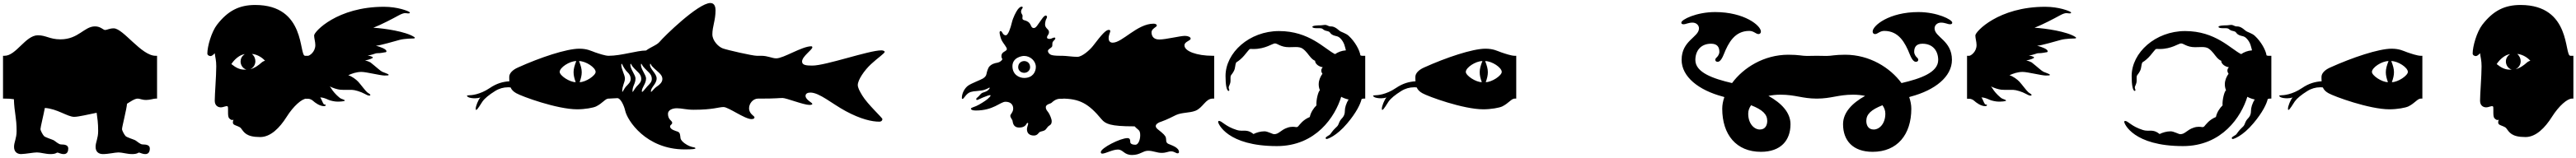

<svg xmlns="http://www.w3.org/2000/svg" viewBox="-30 -812 17060 1048"><path d="M461 -37C491 -37 553 -53 610 -64C615 -28 620 4 620 57C620 106 603 131 603 162C603 195 623 210 652 210C689 210 731 199 755 199C779 199 812 210 844 210C881 210 884 200 890 200C898 200 911 210 933 210C955 210 962 192 962 173C962 151 941 146 914 146C898 146 875 123 865 118C855 113 810 99 802 91C794 83 778 55 778 44C778 29 809 -90 811 -124L827 -134C855 -152 870 -158 882 -158C897 -158 909 -149 938 -149C964 -149 987 -158 1000 -158H1010V-442H1000C906 -442 786 -624 723 -624C694 -624 679 -613 666 -613C653 -613 637 -637 599 -637C527 -637 490 -551 370 -551C300 -551 275 -578 221 -578C139 -578 77 -442 0 -442H-10V-158H0C23 -158 44 -157 62 -154C65 -64 80 -33 80 57C80 106 63 131 63 162C63 193 81 209 108 210C145 209 190 199 215 199C239 199 272 210 304 210C341 210 344 200 350 200C358 200 371 210 393 210C415 210 422 192 422 173C422 151 401 146 374 146C358 146 335 123 325 118C315 113 270 99 262 91C254 83 238 55 238 44C238 32 258 -48 267 -96C348 -91 417 -37 461 -37Z M1693 97C1762 97 1822 36 1868 -37C1914 -110 1970 -158 2000 -158H2010V-442H1990C1948 -442 1998 -779 1660 -779C1554 -779 1479 -741 1407 -648C1370 -600 1343 -504 1343 -457C1343 -445 1357 -440 1364 -440C1372 -440 1382 -448 1392 -459C1396 -427 1402 -412 1402 -372C1402 -308 1392 -188 1392 -144C1392 -111 1414 -100 1432 -100C1450 -100 1466 -111 1476 -107C1480 -106 1480 -98 1480 -88V-66C1480 -50 1481 -34 1488 -27C1497 -18 1503 -16 1507 -16C1511 -16 1513 -17 1516 -18C1513 -11 1512 -5 1512 0C1512 7 1515 12 1522 16C1533 22 1557 28 1565 38C1586 65 1599 97 1693 97ZM1502 -387C1522 -418 1557 -449 1591 -453C1571 -440 1563 -422 1563 -404C1563 -380 1579 -356 1602 -351C1560 -346 1531 -364 1502 -387ZM1627 -353C1649 -363 1661 -384 1661 -406C1661 -423 1654 -441 1638 -454C1664 -453 1700 -437 1725 -409C1714 -407 1705 -400 1696 -392C1687 -384 1658 -360 1627 -353Z M2115 -108C2124 -108 2127 -112 2127 -115C2127 -117 2126 -118 2124 -118C2121 -118 2116 -119 2113 -122C2108 -127 2096 -161 2090 -166C2110 -166 2132 -156 2145 -150C2158 -144 2187 -138 2203 -138C2219 -138 2253 -139 2253 -145C2253 -150 2241 -152 2228 -158C2215 -164 2185 -194 2173 -211C2161 -228 2158 -235 2153 -239C2175 -228 2203 -219 2222 -217C2232 -216 2247 -216 2261 -216H2300C2318 -216 2359 -204 2386 -189C2404 -179 2410 -178 2414 -178H2418C2422 -178 2422 -181 2422 -184C2422 -187 2412 -191 2401 -200C2390 -209 2356 -255 2342 -270C2328 -285 2300 -306 2276 -313C2300 -324 2330 -335 2363 -335C2396 -335 2488 -311 2517 -311C2541 -311 2543 -312 2543 -315V-317C2543 -321 2514 -330 2501 -336C2488 -342 2461 -368 2423 -398C2419 -401 2402 -408 2387 -411C2416 -416 2439 -426 2439 -430C2439 -434 2432 -438 2404 -445C2431 -445 2454 -459 2466 -459C2496 -459 2513 -465 2518 -465C2523 -465 2529 -466 2529 -472C2529 -486 2492 -500 2459 -509C2486 -509 2586 -540 2618 -548C2650 -556 2702 -557 2710 -557C2714 -557 2717 -559 2717 -561C2717 -563 2716 -565 2712 -567C2657 -603 2515 -624 2442 -628C2498 -650 2570 -688 2610 -710C2632 -722 2645 -725 2653 -725C2661 -725 2667 -723 2672 -723C2679 -723 2684 -724 2684 -727C2684 -728 2683 -731 2680 -733C2671 -739 2605 -767 2512 -767C2203 -767 2050 -602 2050 -577C2050 -558 2058 -535 2058 -513C2058 -467 2019 -442 2010 -442H1995V-157H2010C2021 -157 2034 -151 2043 -143C2055 -132 2086 -108 2115 -108Z M3792 -87C3843 -87 3898 -97 3917 -106C3960 -127 3978 -158 3999 -158H4010V-442H3999C3978 -442 3936 -456 3910 -465C3884 -474 3859 -489 3806 -489C3721 -489 3547 -431 3399 -364C3363 -348 3342 -325 3342 -302C3342 -291 3342 -281 3343 -273C3301 -270 3260 -260 3213 -228C3148 -184 3091 -180 3074 -180C3066 -180 3062 -178 3062 -176C3062 -174 3066 -171 3070 -168C3079 -163 3096 -160 3115 -160C3128 -160 3141 -162 3151 -166C3137 -151 3120 -108 3120 -91C3120 -85 3121 -83 3123 -83C3132 -83 3154 -124 3165 -139C3180 -160 3208 -183 3248 -208C3275 -225 3304 -233 3333 -233C3338 -233 3344 -233 3351 -232C3358 -216 3369 -205 3388 -194C3426 -172 3659 -87 3792 -87ZM3676 -335C3676 -364 3741 -407 3786 -407C3774 -377 3768 -355 3768 -333C3768 -312 3773 -292 3782 -267C3741 -267 3676 -311 3676 -335ZM3804 -407C3849 -407 3914 -364 3914 -335C3914 -311 3849 -267 3808 -267C3817 -292 3822 -312 3822 -333C3822 -355 3816 -377 3804 -407Z M4504 179C4557 179 4575 176 4575 172C4575 170 4573 167 4568 166C4545 162 4526 155 4504 139C4493 131 4478 118 4476 104C4473 84 4475 68 4457 61C4447 57 4407 48 4407 27C4407 15 4421 15 4421 2C4421 -12 4393 -17 4393 -57C4393 -80 4419 -94 4452 -94C4485 -94 4514 -84 4563 -84C4693 -84 4728 -102 4761 -102C4794 -102 4901 -22 4946 -22C4962 -22 4966 -28 4966 -34C4966 -43 4930 -56 4930 -94C4930 -126 4957 -158 4989 -158H5010V-442H4981C4953 -442 4786 -480 4756 -491C4726 -502 4687 -543 4687 -584C4687 -637 4708 -676 4708 -744C4708 -763 4703 -792 4674 -792C4593 -792 4363 -566 4339 -536C4319 -512 4282 -502 4248 -477C4187 -477 4085 -442 4000 -442H3990V-158H4000C4020 -158 4039 -161 4058 -161C4079 -161 4102 -113 4110 -77C4124 -14 4247 179 4504 179ZM4084 -381C4084 -387 4085 -389 4086 -389C4088 -389 4090 -386 4092 -381C4096 -371 4112 -345 4124 -334C4136 -323 4146 -309 4146 -288C4146 -267 4131 -255 4116 -239C4101 -223 4090 -192 4090 -206C4090 -244 4108 -265 4108 -292C4108 -314 4084 -354 4084 -381ZM4144 -381C4144 -387 4145 -389 4146 -389C4148 -389 4150 -386 4152 -381C4156 -371 4182 -345 4194 -334C4206 -323 4216 -309 4216 -288C4216 -267 4201 -255 4186 -239C4171 -223 4158 -192 4158 -206C4158 -244 4178 -255 4178 -292C4178 -314 4144 -354 4144 -381ZM4214 -381C4214 -387 4215 -389 4216 -389C4218 -389 4220 -386 4222 -381C4226 -371 4252 -345 4264 -334C4276 -323 4286 -309 4286 -288C4286 -267 4271 -255 4256 -239C4241 -223 4220 -192 4220 -206C4220 -234 4248 -255 4248 -292C4248 -314 4214 -354 4214 -381ZM4274 -381C4274 -387 4275 -389 4276 -389C4278 -389 4280 -386 4282 -381C4286 -371 4317 -345 4329 -334C4341 -323 4356 -309 4356 -288C4356 -267 4339 -251 4321 -239C4296 -223 4280 -192 4280 -206C4280 -234 4318 -255 4318 -292C4318 -324 4274 -354 4274 -381Z M5792 -5C5807 -5 5813 -14 5813 -22C5813 -31 5715 -120 5680 -178C5661 -209 5650 -231 5650 -248C5650 -282 5693 -345 5737 -386C5782 -428 5828 -458 5828 -468C5828 -474 5817 -478 5806 -478C5723 -478 5439 -377 5349 -377C5308 -377 5281 -380 5281 -404C5281 -438 5349 -482 5349 -498C5349 -502 5347 -505 5342 -505C5280 -505 5159 -425 5110 -425C5082 -425 5055 -442 5010 -442H4990V-158H5010C5107 -158 5127 -162 5152 -162C5177 -162 5291 -116 5330 -116C5343 -116 5349 -119 5349 -123C5349 -131 5304 -150 5304 -176C5304 -190 5316 -198 5336 -198C5396 -198 5479 -124 5570 -75C5670 -21 5744 -5 5792 -5Z M6816 87C6841 87 6846 68 6856 63C6866 58 6883 58 6893 48C6903 38 6907 27 6918 21C6929 15 6934 7 6934 -8C6934 -23 6922 -50 6914 -63C6906 -76 6895 -83 6895 -101C6895 -112 6904 -117 6912 -121C6920 -125 6929 -126 6935 -132C6940 -137 6961 -157 6990 -157H7009V-442H6990C6956 -442 6934 -445 6926 -450C6916 -456 6909 -465 6909 -474C6909 -483 6922 -490 6927 -494C6935 -500 6938 -503 6938 -511C6938 -519 6938 -529 6941 -534C6944 -539 6951 -546 6954 -549C6957 -552 6958 -555 6958 -557C6958 -561 6955 -563 6952 -563C6942 -563 6932 -554 6922 -554C6912 -554 6903 -555 6903 -564C6903 -570 6906 -575 6909 -579C6912 -583 6916 -590 6916 -599C6916 -608 6912 -613 6905 -620C6898 -627 6890 -636 6890 -649C6890 -662 6894 -679 6897 -684C6900 -689 6903 -696 6903 -699C6903 -702 6901 -709 6895 -709C6889 -709 6882 -703 6874 -693C6868 -686 6850 -658 6837 -641C6828 -629 6822 -626 6814 -626C6806 -626 6800 -634 6798 -639C6796 -644 6791 -655 6784 -662C6777 -669 6765 -675 6752 -678C6740 -681 6740 -688 6740 -693C6740 -696 6741 -701 6741 -705C6741 -707 6741 -710 6740 -712C6737 -719 6731 -725 6731 -735C6731 -745 6738 -755 6739 -756C6740 -757 6742 -759 6742 -762C6742 -765 6740 -768 6735 -768C6730 -768 6720 -764 6709 -749C6698 -734 6678 -696 6670 -662C6662 -628 6646 -578 6630 -578C6621 -578 6615 -583 6611 -589C6607 -595 6602 -606 6596 -606C6590 -606 6589 -600 6589 -595C6589 -590 6594 -563 6602 -546C6612 -525 6637 -500 6637 -486C6637 -476 6618 -470 6611 -463C6606 -458 6601 -452 6601 -439C6601 -426 6607 -424 6607 -420C6607 -412 6589 -399 6578 -397C6549 -392 6535 -385 6523 -373C6511 -361 6504 -332 6502 -321C6500 -310 6493 -300 6478 -291C6463 -282 6404 -260 6382 -245C6360 -230 6339 -196 6339 -162C6339 -158 6341 -156 6344 -156C6353 -156 6367 -193 6398 -202C6411 -206 6422 -207 6436 -208C6446 -209 6456 -210 6470 -212C6499 -216 6519 -231 6521 -231C6523 -231 6523 -231 6523 -228C6523 -223 6514 -215 6509 -211C6504 -207 6488 -200 6477 -197C6466 -194 6456 -178 6448 -171C6440 -164 6434 -160 6434 -154C6434 -151 6436 -149 6439 -149C6442 -149 6445 -150 6449 -152C6463 -159 6496 -173 6509 -177C6516 -179 6522 -181 6525 -181C6528 -181 6529 -180 6529 -178C6529 -174 6521 -165 6508 -154C6495 -143 6454 -117 6435 -109C6416 -101 6399 -97 6399 -91C6399 -85 6408 -79 6431 -79C6549 -79 6593 -137 6628 -137C6663 -137 6679 -117 6679 -92C6679 -67 6660 -55 6660 -44C6660 -33 6671 -21 6674 -13C6677 -5 6675 34 6719 34C6751 34 6762 19 6767 10C6770 4 6773 3 6775 3C6778 3 6779 7 6777 14C6774 25 6770 36 6770 45C6770 70 6785 87 6816 87ZM6674 -373C6674 -430 6735 -441 6751 -441C6793 -441 6829 -407 6829 -368C6829 -335 6808 -295 6752 -295C6717 -295 6674 -318 6674 -373ZM6712 -366C6712 -346 6729 -329 6752 -329C6775 -329 6791 -347 6791 -366C6791 -393 6772 -407 6752 -407C6732 -407 6712 -393 6712 -366Z M7477 26C7479 26 7481 26 7483 26L7486 29C7506 51 7520 48 7520 85C7520 120 7505 148 7489 148C7461 148 7454 138 7454 129C7454 120 7454 104 7436 104C7388 104 7259 170 7259 197C7259 203 7263 207 7268 207C7291 207 7336 180 7372 180C7408 180 7412 216 7466 216C7520 216 7537 188 7572 188C7607 188 7630 202 7662 202C7694 202 7704 192 7725 192C7746 192 7756 205 7768 205C7773 205 7777 201 7777 197C7777 165 7725 151 7706 142C7687 133 7694 115 7690 101C7686 87 7674 75 7637 46C7627 38 7623 31 7623 24C7623 12 7638 3 7650 -2L7659 -5C7701 -20 7732 -37 7757 -49C7796 -67 7845 -62 7885 -77C7936 -97 7952 -158 8000 -158H8010V-442H8000C7895 -442 7813 -472 7813 -511C7813 -537 7854 -541 7854 -556C7854 -566 7837 -574 7816 -574C7784 -574 7690 -550 7646 -550C7602 -550 7595 -580 7595 -598C7595 -616 7615 -627 7625 -635C7629 -638 7630 -641 7630 -643C7630 -650 7621 -655 7609 -655C7500 -655 7402 -529 7338 -529C7322 -529 7311 -538 7311 -559C7311 -581 7322 -598 7322 -606C7322 -610 7318 -614 7313 -614C7292 -614 7266 -584 7207 -507C7185 -479 7135 -435 7104 -435C7069 -435 7033 -442 7000 -442H6990V-158H7000C7119 -158 7178 -125 7264 -21C7290 10 7323 26 7477 26Z M8425 157C8684 157 8811 -39 8851 -170C8865 -162 8882 -156 8900 -152C8883 -126 8875 -97 8875 -75C8875 -46 8860 -31 8853 -24C8842 -13 8835 6 8832 14C8829 22 8822 29 8810 40C8798 51 8782 73 8778 79C8774 85 8748 95 8748 103C8748 107 8750 110 8755 110C8759 110 8818 93 8891 6C8952 -66 8979 -124 8986 -155C8991 -157 8996 -158 9000 -158H9010V-442H8989C8986 -442 8982 -443 8978 -445C8973 -480 8942 -536 8901 -574C8882 -592 8850 -599 8840 -608C8830 -617 8814 -629 8803 -633C8792 -637 8785 -637 8777 -637C8769 -637 8756 -647 8745 -647C8734 -647 8726 -644 8713 -644C8700 -644 8660 -643 8660 -634C8660 -626 8679 -625 8688 -625C8697 -625 8719 -626 8725 -622C8731 -618 8737 -612 8746 -609C8755 -606 8767 -605 8773 -600C8779 -595 8780 -587 8797 -579C8814 -571 8828 -575 8845 -558C8873 -530 8876 -499 8882 -478C8853 -476 8829 -466 8810 -453C8740 -488 8640 -606 8439 -606C8243 -606 8085 -463 8085 -308C8085 -249 8092 -209 8106 -209C8109 -209 8110 -212 8110 -216C8110 -220 8106 -222 8106 -232C8106 -242 8118 -254 8118 -276C8118 -293 8117 -306 8121 -312C8125 -318 8141 -336 8146 -356C8151 -376 8150 -396 8160 -401C8170 -406 8193 -425 8208 -443C8221 -458 8241 -485 8246 -487C8249 -488 8259 -487 8271 -487C8349 -487 8396 -524 8412 -524C8430 -524 8450 -499 8505 -499C8520 -499 8535 -500 8549 -500C8567 -500 8584 -498 8596 -489C8622 -470 8632 -450 8650 -430C8660 -419 8671 -411 8678 -409C8678 -387 8705 -369 8729 -366C8724 -361 8719 -354 8719 -344C8719 -337 8722 -329 8727 -321L8724 -319C8714 -304 8702 -281 8702 -253C8702 -241 8704 -227 8710 -213C8700 -209 8684 -150 8687 -113C8668 -95 8649 -66 8643 -36C8597 -17 8577 14 8566 26C8564 29 8560 31 8555 31H8552C8546 30 8539 29 8530 29C8521 29 8509 30 8495 35C8450 50 8439 78 8407 78C8396 78 8364 59 8343 59C8317 59 8290 67 8270 77C8238 51 8217 55 8193 55C8183 55 8172 54 8159 50C8082 26 8062 -10 8041 -10C8038 -10 8036 -7 8036 -3C8036 8 8096 157 8425 157Z M9792 -87C9843 -87 9898 -97 9917 -106C9960 -127 9978 -158 9999 -158H10010V-442H9999C9978 -442 9936 -456 9910 -465C9884 -474 9859 -489 9806 -489C9721 -489 9547 -431 9399 -364C9363 -348 9342 -325 9342 -302C9342 -291 9342 -281 9343 -273C9301 -270 9260 -260 9213 -228C9148 -184 9091 -180 9074 -180C9066 -180 9062 -178 9062 -176C9062 -174 9066 -171 9070 -168C9079 -163 9096 -160 9115 -160C9128 -160 9141 -162 9151 -166C9137 -151 9120 -108 9120 -91C9120 -85 9121 -83 9123 -83C9132 -83 9154 -124 9165 -139C9180 -160 9208 -183 9248 -208C9275 -225 9304 -233 9333 -233C9338 -233 9344 -233 9351 -232C9358 -216 9369 -205 9388 -194C9426 -172 9659 -87 9792 -87ZM9676 -335C9676 -364 9741 -407 9786 -407C9774 -377 9768 -355 9768 -333C9768 -312 9773 -292 9782 -267C9741 -267 9676 -311 9676 -335ZM9804 -407C9849 -407 9914 -364 9914 -335C9914 -311 9849 -267 9808 -267C9817 -292 9822 -312 9822 -333C9822 -355 9816 -377 9804 -407Z M11630 195C11762 195 11826 119 11826 12C11826 -66 11766 -128 11680 -176C11704 -181 11731 -184 11759 -184C11860 -184 11903 -158 12000 -158H12010V-442H12000C11963 -442 11969 -441 11935 -441C11901 -441 11883 -449 11812 -449C11650 -449 11514 -363 11439 -261C11314 -290 11196 -331 11196 -414C11196 -474 11231 -522 11300 -522C11342 -522 11355 -499 11355 -468C11355 -452 11344 -437 11336 -430C11331 -426 11328 -420 11328 -415C11328 -408 11334 -402 11343 -402C11349 -402 11365 -403 11384 -451C11415 -529 11457 -607 11553 -607C11583 -607 11597 -586 11614 -586C11624 -586 11630 -593 11630 -603C11630 -642 11521 -732 11327 -732C11203 -732 11103 -682 11103 -662C11103 -653 11109 -651 11120 -651C11131 -651 11151 -662 11177 -662C11203 -662 11220 -644 11220 -624C11220 -565 11105 -544 11105 -415C11105 -304 11216 -214 11379 -171C11382 -170 11385 -169 11388 -168C11379 -142 11374 -116 11374 -91C11374 81 11467 195 11630 195ZM11546 -58C11546 -79 11553 -97 11565 -114C11641 -84 11672 -54 11672 -10C11672 16 11661 47 11623 47C11585 47 11546 8 11546 -58Z M12370 195C12533 195 12626 81 12626 -91C12626 -116 12621 -142 12612 -168L12621 -171C12784 -214 12895 -304 12895 -415C12895 -544 12780 -565 12780 -624C12780 -644 12797 -662 12823 -662C12849 -662 12869 -651 12880 -651C12891 -651 12897 -653 12897 -662C12897 -682 12797 -732 12673 -732C12479 -732 12370 -642 12370 -603C12370 -593 12376 -586 12386 -586C12403 -586 12417 -607 12447 -607C12543 -607 12585 -529 12616 -451C12635 -403 12651 -402 12657 -402C12666 -402 12672 -408 12672 -415C12672 -420 12669 -426 12664 -430C12656 -437 12645 -452 12645 -468C12645 -499 12658 -522 12700 -522C12769 -522 12804 -474 12804 -414C12804 -331 12686 -290 12561 -261C12486 -363 12350 -449 12188 -449C12117 -449 12099 -441 12065 -441C12031 -441 12037 -442 12000 -442H11990V-158H12000C12097 -158 12140 -184 12241 -184C12269 -184 12296 -181 12320 -176C12234 -128 12174 -66 12174 12C12174 119 12238 195 12370 195ZM12328 -10C12328 -54 12359 -84 12435 -114C12447 -97 12454 -79 12454 -58C12454 8 12415 47 12377 47C12339 47 12328 16 12328 -10Z M13115 -108C13124 -108 13127 -112 13127 -115C13127 -117 13126 -118 13124 -118C13121 -118 13116 -119 13113 -122C13108 -127 13096 -161 13090 -166C13110 -166 13132 -156 13145 -150C13158 -144 13187 -138 13203 -138C13219 -138 13253 -139 13253 -145C13253 -150 13241 -152 13228 -158C13215 -164 13185 -194 13173 -211C13161 -228 13158 -235 13153 -239C13175 -228 13203 -219 13222 -217C13232 -216 13247 -216 13261 -216H13300C13318 -216 13359 -204 13386 -189C13404 -179 13410 -178 13414 -178H13418C13422 -178 13422 -181 13422 -184C13422 -187 13412 -191 13401 -200C13390 -209 13356 -255 13342 -270C13328 -285 13300 -306 13276 -313C13300 -324 13330 -335 13363 -335C13396 -335 13488 -311 13517 -311C13541 -311 13543 -312 13543 -315V-317C13543 -321 13514 -330 13501 -336C13488 -342 13461 -368 13423 -398C13419 -401 13402 -408 13387 -411C13416 -416 13439 -426 13439 -430C13439 -434 13432 -438 13404 -445C13431 -445 13454 -459 13466 -459C13496 -459 13513 -465 13518 -465C13523 -465 13529 -466 13529 -472C13529 -486 13492 -500 13459 -509C13486 -509 13586 -540 13618 -548C13650 -556 13702 -557 13710 -557C13714 -557 13717 -559 13717 -561C13717 -563 13716 -565 13712 -567C13657 -603 13515 -624 13442 -628C13498 -650 13570 -688 13610 -710C13632 -722 13645 -725 13653 -725C13661 -725 13667 -723 13672 -723C13679 -723 13684 -724 13684 -727C13684 -728 13683 -731 13680 -733C13671 -739 13605 -767 13512 -767C13203 -767 13050 -602 13050 -577C13050 -558 13058 -535 13058 -513C13058 -467 13019 -442 13010 -442H12995V-157H13010C13021 -157 13034 -151 13043 -143C13055 -132 13086 -108 13115 -108Z M14425 157C14684 157 14811 -39 14851 -170C14865 -162 14882 -156 14900 -152C14883 -126 14875 -97 14875 -75C14875 -46 14860 -31 14853 -24C14842 -13 14835 6 14832 14C14829 22 14822 29 14810 40C14798 51 14782 73 14778 79C14774 85 14748 95 14748 103C14748 107 14750 110 14755 110C14759 110 14818 93 14891 6C14952 -66 14979 -124 14986 -155C14991 -157 14996 -158 15000 -158H15010V-442H14989C14986 -442 14982 -443 14978 -445C14973 -480 14942 -536 14901 -574C14882 -592 14850 -599 14840 -608C14830 -617 14814 -629 14803 -633C14792 -637 14785 -637 14777 -637C14769 -637 14756 -647 14745 -647C14734 -647 14726 -644 14713 -644C14700 -644 14660 -643 14660 -634C14660 -626 14679 -625 14688 -625C14697 -625 14719 -626 14725 -622C14731 -618 14737 -612 14746 -609C14755 -606 14767 -605 14773 -600C14779 -595 14780 -587 14797 -579C14814 -571 14828 -575 14845 -558C14873 -530 14876 -499 14882 -478C14853 -476 14829 -466 14810 -453C14740 -488 14640 -606 14439 -606C14243 -606 14085 -463 14085 -308C14085 -249 14092 -209 14106 -209C14109 -209 14110 -212 14110 -216C14110 -220 14106 -222 14106 -232C14106 -242 14118 -254 14118 -276C14118 -293 14117 -306 14121 -312C14125 -318 14141 -336 14146 -356C14151 -376 14150 -396 14160 -401C14170 -406 14193 -425 14208 -443C14221 -458 14241 -485 14246 -487C14249 -488 14259 -487 14271 -487C14349 -487 14396 -524 14412 -524C14430 -524 14450 -499 14505 -499C14520 -499 14535 -500 14549 -500C14567 -500 14584 -498 14596 -489C14622 -470 14632 -450 14650 -430C14660 -419 14671 -411 14678 -409C14678 -387 14705 -369 14729 -366C14724 -361 14719 -354 14719 -344C14719 -337 14722 -329 14727 -321L14724 -319C14714 -304 14702 -281 14702 -253C14702 -241 14704 -227 14710 -213C14700 -209 14684 -150 14687 -113C14668 -95 14649 -66 14643 -36C14597 -17 14577 14 14566 26C14564 29 14560 31 14555 31H14552C14546 30 14539 29 14530 29C14521 29 14509 30 14495 35C14450 50 14439 78 14407 78C14396 78 14364 59 14343 59C14317 59 14290 67 14270 77C14238 51 14217 55 14193 55C14183 55 14172 54 14159 50C14082 26 14062 -10 14041 -10C14038 -10 14036 -7 14036 -3C14036 8 14096 157 14425 157Z M15792 -87C15843 -87 15898 -97 15917 -106C15960 -127 15978 -158 15999 -158H16010V-442H15999C15978 -442 15936 -456 15910 -465C15884 -474 15859 -489 15806 -489C15721 -489 15547 -431 15399 -364C15363 -348 15342 -325 15342 -302C15342 -291 15342 -281 15343 -273C15301 -270 15260 -260 15213 -228C15148 -184 15091 -180 15074 -180C15066 -180 15062 -178 15062 -176C15062 -174 15066 -171 15070 -168C15079 -163 15096 -160 15115 -160C15128 -160 15141 -162 15151 -166C15137 -151 15120 -108 15120 -91C15120 -85 15121 -83 15123 -83C15132 -83 15154 -124 15165 -139C15180 -160 15208 -183 15248 -208C15275 -225 15304 -233 15333 -233C15338 -233 15344 -233 15351 -232C15358 -216 15369 -205 15388 -194C15426 -172 15659 -87 15792 -87ZM15676 -335C15676 -364 15741 -407 15786 -407C15774 -377 15768 -355 15768 -333C15768 -312 15773 -292 15782 -267C15741 -267 15676 -311 15676 -335ZM15804 -407C15849 -407 15914 -364 15914 -335C15914 -311 15849 -267 15808 -267C15817 -292 15822 -312 15822 -333C15822 -355 15816 -377 15804 -407Z M16693 97C16762 97 16822 36 16868 -37C16914 -110 16970 -158 17000 -158H17010V-442H16990C16948 -442 16998 -779 16660 -779C16554 -779 16479 -741 16407 -648C16370 -600 16343 -504 16343 -457C16343 -445 16357 -440 16364 -440C16372 -440 16382 -448 16392 -459C16396 -427 16402 -412 16402 -372C16402 -308 16392 -188 16392 -144C16392 -111 16414 -100 16432 -100C16450 -100 16466 -111 16476 -107C16480 -106 16480 -98 16480 -88V-66C16480 -50 16481 -34 16488 -27C16497 -18 16503 -16 16507 -16C16511 -16 16513 -17 16516 -18C16513 -11 16512 -5 16512 0C16512 7 16515 12 16522 16C16533 22 16557 28 16565 38C16586 65 16599 97 16693 97ZM16502 -387C16522 -418 16557 -449 16591 -453C16571 -440 16563 -422 16563 -404C16563 -380 16579 -356 16602 -351C16560 -346 16531 -364 16502 -387ZM16627 -353C16649 -363 16661 -384 16661 -406C16661 -423 16654 -441 16638 -454C16664 -453 16700 -437 16725 -409C16714 -407 16705 -400 16696 -392C16687 -384 16658 -360 16627 -353Z"/></svg>

Font: Teranoptia Furiae
Style: Regular
Weight: 400
Designer: Ariel Martín Pérez
Foundry: Tunera Type Foundry
Version: Version 1.001;FEAKit 1.0